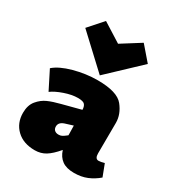

<svg xmlns="http://www.w3.org/2000/svg" viewBox="-175 -831 876 952"><g transform="rotate(30 263.0 -355.0)"><path d="M526 -40Q498 -16 465.5 -2.5Q433 11 391 11Q348 11 323 -7Q298 -25 287 -60Q255 -22 228 -5.5Q201 11 167 11Q101 11 62.5 -26Q24 -63 24 -121Q24 -165 46 -191.5Q68 -218 96.5 -230.5Q125 -243 165 -253L272 -281Q272 -299 263.5 -310Q255 -321 224 -321Q190 -321 148 -306.5Q106 -292 82 -274L29 -379Q63 -409 130.5 -427.5Q198 -446 265 -446Q377 -446 412.5 -401.5Q448 -357 448 -308L447 -133Q447 -102 467 -102Q479 -102 500 -108ZM275 -137V-147L274 -192L229 -178Q199 -168 199 -144Q199 -130 207.5 -122.5Q216 -115 230 -115Q241 -115 249 -119Q257 -123 264.5 -129Q272 -135 275 -137ZM81 -640 153 -721 261 -653 369 -721 439 -640 261 -472Z"/></g></svg>

Font: Ysabeau Black
Style: Regular
Weight: 900
Designer: Christian Thalmann (Catharsis Fonts)
Version: Version 0.003